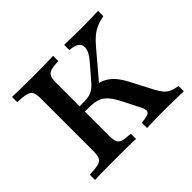

<svg xmlns="http://www.w3.org/2000/svg" viewBox="-132 -752 933 933"><g transform="rotate(-45 334.5 -285.5)"><path d="M400 0V-36.3Q442.7 -39.5 453.6 -50Q464.5 -60.5 450.8 -88.7L404 -180.6Q386.3 -215.3 369 -234.7Q351.6 -254 328.6 -262.1Q305.6 -270.2 271.8 -270.2H213.7V-306.5H271.8Q295.2 -306.5 311.3 -310.9Q327.4 -315.3 342.3 -326.6Q357.3 -337.9 372.6 -357.3L433.1 -427.4Q458.9 -458.1 463.3 -481.5Q467.7 -504.8 452 -519Q436.3 -533.1 400.8 -534.7V-571Q432.3 -570.2 461.3 -569.4Q490.3 -568.5 522.6 -568.5Q552.4 -568.5 578.2 -569.4Q604 -570.2 633.9 -571V-534.7Q604.8 -529 583.5 -519.8Q562.1 -510.5 543.1 -494.8Q524.2 -479 502.4 -453.2L371.8 -299.2L369.4 -325Q400.8 -319.4 424.2 -306Q447.6 -292.7 466.5 -269Q485.5 -245.2 504.8 -206.5L557.3 -105.6Q569.4 -83.1 581.5 -69Q593.5 -54.8 610.5 -47.6Q627.4 -40.3 652.4 -36.3V0Q622.6 -0.8 600.8 -1.2Q579 -1.6 561.3 -2Q543.5 -2.4 525.8 -2.4Q495.2 -2.4 465.7 -2Q436.3 -1.6 400 0ZM42.7 0V-36.3Q83.9 -37.9 103.6 -43.1Q123.4 -48.4 129.8 -62.9Q136.3 -77.4 136.3 -105.6V-465.3Q136.3 -494.4 129.8 -508.5Q123.4 -522.6 103.2 -528.2Q83.1 -533.9 42.7 -534.7V-571Q63.7 -570.2 101.2 -569.4Q138.7 -568.5 190.3 -568.5Q236.3 -568.5 271 -569.4Q305.6 -570.2 325 -571V-534.7Q289.5 -533.9 271.8 -528.2Q254 -522.6 248.4 -508.5Q242.7 -494.4 242.7 -465.3V-105.6Q242.7 -77.4 248.4 -62.9Q254 -48.4 271.8 -43.1Q289.5 -37.9 324.2 -36.3V0Q304.8 -1.6 270.6 -2Q236.3 -2.4 190.3 -2.4Q138.7 -2.4 101.2 -2Q63.7 -1.6 42.7 0Z"/></g></svg>

Font: Playfair 9pt SemiBold
Style: Regular
Weight: 600
Designer: Claus Eggers Sørensen
Foundry: Claus Eggers Sørensen
Version: Version 2.001;gftools[0.9.30]